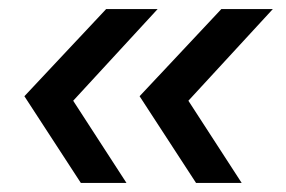

<svg xmlns="http://www.w3.org/2000/svg" viewBox="-20 -482 632 425"><path d="M159 -77 34 -269 215 -462H329L142 -259L260 -77ZM414 -77 289 -269 470 -462H584L397 -259L515 -77Z"/></svg>

Font: Plus Jakarta Sans Medium
Style: Italic
Weight: 500
Italic angle: -8°
Designer: Gumpita Rahayu
Foundry: Tokotype
Version: Version 2.071; ttfautohint (v1.8.4.7-5d5b);gftools[0.9.29]